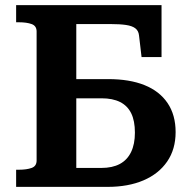

<svg xmlns="http://www.w3.org/2000/svg" viewBox="-20 -730 745 750"><path d="M43 -710H611V-507H533L523 -592Q521 -610 508.5 -619.5Q496 -629 472 -632.5Q448 -636 412 -636H278V-74H376Q419 -74 448 -89.5Q477 -105 492 -136Q507 -167 507 -212Q507 -258 492.5 -287.5Q478 -317 449 -331.5Q420 -346 377 -346H248V-421H403Q486 -421 544.5 -397.5Q603 -374 634.5 -327.5Q666 -281 666 -214Q666 -147 633 -99Q600 -51 540.5 -25.5Q481 0 400 0H43V-67H54Q84 -67 103.5 -74Q123 -81 123 -103V-607Q123 -629 103.5 -636Q84 -643 54 -643H43Z"/></svg>

Font: Roboto Serif SemiBold
Style: Regular
Weight: 600
Designer: Greg Gazdowicz
Foundry: Commercial Type
Version: Version 1.008